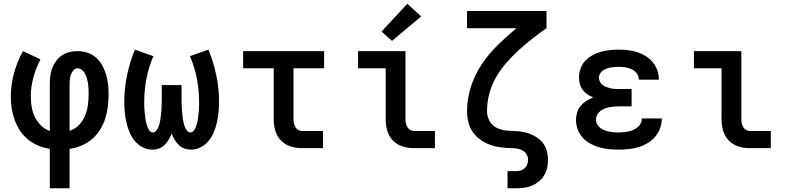

<svg xmlns="http://www.w3.org/2000/svg" viewBox="-20 -794 4240 1029"><path d="M247 215V4Q215 -1 185 -13.5Q155 -26 130.5 -46Q106 -66 88 -93Q70 -120 59 -150Q48 -180 43 -211.5Q38 -243 38 -275Q38 -339 55 -401.5Q72 -464 103 -520L197 -476Q173 -430 159 -379Q145 -328 145 -276Q145 -248 150 -220Q155 -192 167 -167Q179 -142 199.5 -121.5Q220 -101 247 -92V-343Q247 -365 249.5 -387Q252 -409 260 -429.5Q268 -450 281.5 -468Q295 -486 313 -498Q331 -510 353 -515Q375 -520 396 -520Q423 -520 449 -511.5Q475 -503 495 -485Q515 -467 528 -443.5Q541 -420 548.5 -394.5Q556 -369 559 -342Q562 -315 562 -289Q562 -256 558 -223Q554 -190 544 -158.5Q534 -127 516 -98.5Q498 -70 473 -48.5Q448 -27 417 -14Q386 -1 353 4V215ZM353 -93Q382 -102 403 -124Q424 -146 435.5 -173.5Q447 -201 451 -230.5Q455 -260 455 -290Q455 -304 454.5 -317.5Q454 -331 452 -344.5Q450 -358 446.5 -371Q443 -384 437 -396.5Q431 -409 420.5 -418.5Q410 -428 396 -428Q383 -428 374 -417.5Q365 -407 360.5 -395Q356 -383 354.5 -369.5Q353 -356 353 -343Z M797 8Q769 8 744 -5Q719 -18 701.5 -39.5Q684 -61 673.5 -87Q663 -113 657 -140Q651 -167 648.5 -194.5Q646 -222 646 -250Q646 -321 661 -391.5Q676 -462 703 -528L802 -493Q777 -435 765 -373.5Q753 -312 753 -249Q753 -240 753 -231Q753 -222 753.5 -213Q754 -204 755 -195Q756 -186 757 -177Q758 -168 759 -159Q760 -150 762 -141Q764 -132 767 -123.5Q770 -115 773.5 -106.5Q777 -98 784 -91Q791 -84 800 -84Q809 -84 816 -92Q823 -100 827 -108.5Q831 -117 833.5 -126.5Q836 -136 838 -145.5Q840 -155 841 -164.5Q842 -174 843 -183.5Q844 -193 845 -202.5Q846 -212 846 -221.5Q846 -231 846.5 -240.5Q847 -250 847 -260V-338H953V-260Q953 -250 953.5 -240.5Q954 -231 954 -221.5Q954 -212 955 -202.5Q956 -193 957 -183.5Q958 -174 959 -164.5Q960 -155 962 -145.5Q964 -136 966.5 -126.5Q969 -117 973 -108.5Q977 -100 984 -92Q991 -84 1000 -84Q1009 -84 1016 -91Q1023 -98 1026.5 -106.5Q1030 -115 1033 -123.5Q1036 -132 1038 -141Q1040 -150 1041 -159Q1042 -168 1043 -177Q1044 -186 1045 -195Q1046 -204 1046.5 -213Q1047 -222 1047 -231Q1047 -240 1047 -249Q1047 -312 1035 -373.5Q1023 -435 998 -493L1097 -528Q1124 -462 1139 -391.5Q1154 -321 1154 -250Q1154 -222 1151.5 -194.5Q1149 -167 1143 -140Q1137 -113 1126.5 -87Q1116 -61 1098.5 -39.5Q1081 -18 1056 -5Q1031 8 1003 8Q985 8 968 2Q951 -4 938 -17Q925 -30 916 -45.5Q907 -61 900 -78Q893 -61 884 -45.5Q875 -30 862 -17Q849 -4 832 2Q815 8 797 8Z M1601 0Q1580 0 1559.5 -3.5Q1539 -7 1520.5 -16Q1502 -25 1487 -40Q1472 -55 1463 -74Q1454 -93 1450.5 -113.5Q1447 -134 1447 -155V-428H1283V-520H1717V-428H1553V-155Q1553 -144 1555.5 -132.5Q1558 -121 1564 -111.5Q1570 -102 1580 -97Q1590 -92 1601 -92H1711V0Z M2201 0Q2180 0 2159.5 -3.5Q2139 -7 2120.5 -16Q2102 -25 2087 -40Q2072 -55 2063 -74Q2054 -93 2050.5 -113.5Q2047 -134 2047 -155V-428H1899V-520H2153V-155Q2153 -144 2155.5 -132.5Q2158 -121 2164 -111.5Q2170 -102 2180 -97Q2190 -92 2201 -92H2311V0ZM2081 -575 2025 -625 2163 -774 2237 -706Z M2700 215V123H2748Q2760 123 2772.5 119Q2785 115 2793.5 106.5Q2802 98 2806 86Q2810 74 2810 61Q2810 46 2802 33Q2794 20 2780.5 12.5Q2767 5 2752 2.5Q2737 0 2722 0Q2692 -1 2663 -4.5Q2634 -8 2606.5 -18Q2579 -28 2554.5 -45.5Q2530 -63 2513.5 -87Q2497 -111 2490 -140Q2483 -169 2483 -198Q2483 -265 2504 -330Q2525 -395 2562.5 -450.5Q2600 -506 2648 -553Q2696 -600 2748 -643H2483V-735H2909V-643Q2870 -616 2832.5 -586.5Q2795 -557 2760 -525Q2725 -493 2693.5 -457Q2662 -421 2638.5 -380Q2615 -339 2602.5 -292.5Q2590 -246 2590 -198Q2590 -175 2600 -152.5Q2610 -130 2629.5 -116.5Q2649 -103 2672.5 -98Q2696 -93 2719.5 -92.5Q2743 -92 2766.5 -89.5Q2790 -87 2812.5 -79.5Q2835 -72 2855 -59Q2875 -46 2889.5 -27.5Q2904 -9 2910.5 14.5Q2917 38 2917 61Q2917 83 2912.5 104.5Q2908 126 2897 144.5Q2886 163 2869 177.5Q2852 192 2832.5 200.5Q2813 209 2791 212Q2769 215 2748 215Z M3297 8Q3271 8 3245 5.5Q3219 3 3193.5 -4Q3168 -11 3145 -23.5Q3122 -36 3104 -55Q3086 -74 3076.5 -99.5Q3067 -125 3067 -151Q3067 -171 3073 -191Q3079 -211 3092 -226.5Q3105 -242 3122.5 -253Q3140 -264 3159 -272Q3142 -279 3127.5 -289Q3113 -299 3102.5 -313Q3092 -327 3087.5 -344.5Q3083 -362 3083 -380Q3083 -404 3091.5 -427.5Q3100 -451 3117 -468.5Q3134 -486 3155.5 -498Q3177 -510 3200.5 -516.5Q3224 -523 3248.5 -525.5Q3273 -528 3297 -528Q3322 -528 3347 -525Q3372 -522 3395.5 -514.5Q3419 -507 3440.5 -493.5Q3462 -480 3478 -461Q3494 -442 3502.5 -418Q3511 -394 3511 -369Q3511 -369 3511 -368Q3511 -367 3511 -367H3404Q3404 -367 3404 -367Q3404 -367 3404 -367Q3404 -385 3393 -400Q3382 -415 3366 -422.5Q3350 -430 3332.5 -433Q3315 -436 3297 -436Q3286 -436 3274.5 -435Q3263 -434 3252 -432Q3241 -430 3230.5 -426Q3220 -422 3210.5 -415.5Q3201 -409 3195.5 -399Q3190 -389 3190 -378Q3190 -378 3190 -378Q3190 -378 3190 -378Q3190 -366 3195.5 -355.5Q3201 -345 3210.5 -338Q3220 -331 3231 -327Q3242 -323 3253.5 -320.5Q3265 -318 3276.5 -317.5Q3288 -317 3300 -317H3365V-224H3300Q3287 -224 3273.5 -223Q3260 -222 3246.5 -219.5Q3233 -217 3220.5 -212Q3208 -207 3197.5 -199Q3187 -191 3180.5 -178.5Q3174 -166 3174 -153Q3174 -140 3180.5 -128Q3187 -116 3197.5 -108Q3208 -100 3220.5 -95.5Q3233 -91 3245.5 -88.5Q3258 -86 3271 -85Q3284 -84 3297 -84Q3311 -84 3324 -85.5Q3337 -87 3350 -90Q3363 -93 3375.5 -98.5Q3388 -104 3398 -112.5Q3408 -121 3414 -133.5Q3420 -146 3420 -159H3527Q3527 -159 3527 -158.5Q3527 -158 3527 -158Q3527 -132 3517.5 -106.5Q3508 -81 3491 -61Q3474 -41 3450.5 -27Q3427 -13 3402 -5.5Q3377 2 3350.5 5Q3324 8 3297 8Z M4001 0Q3980 0 3959.5 -3.5Q3939 -7 3920.5 -16Q3902 -25 3887 -40Q3872 -55 3863 -74Q3854 -93 3850.5 -113.5Q3847 -134 3847 -155V-428H3699V-520H3953V-155Q3953 -144 3955.5 -132.5Q3958 -121 3964 -111.5Q3970 -102 3980 -97Q3990 -92 4001 -92H4111V0Z"/></svg>

Font: Zed Mono Semibold Extended
Style: Regular
Weight: 600
Width: 7
Monospace: yes
Designer: Belleve Invis
Foundry: Belleve Invis
Version: Version 1.0.0; ttfautohint (v1.8.4)